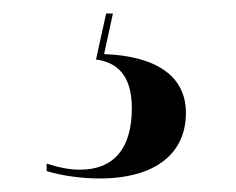

<svg xmlns="http://www.w3.org/2000/svg" viewBox="-20 -27 349 284"><path d="M127 237C210 237 255 200 255 140C255 86 212 56 134 53L147 -7H137L122 61C151 65 175 82 175 133C175 192 149 224 98 224C83 224 68 221 49 215V226C71 233 102 237 127 237Z"/></svg>

Font: Noto Serif Display SemiCondensed SemiBold
Style: Regular
Weight: 600
Width: 4
Designer: Monotype Design Team
Foundry: Monotype Imaging Inc.
Version: Version 2.009